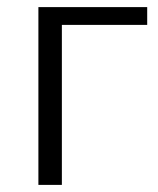

<svg xmlns="http://www.w3.org/2000/svg" viewBox="-20 -520 444 540"><path d="M88 -450V0H154V-450H394V-500H88Z"/></svg>

Font: Perun Light
Style: Regular
Weight: 300
Foundry: Copyright (c) Stefan Peev, Context Ltd, 2016
Version: Version 1.089